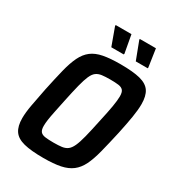

<svg xmlns="http://www.w3.org/2000/svg" viewBox="-209 -1000 1024 1128"><g transform="rotate(30 303.0 -436.5)"><path d="M262 8Q178 8 129 -4.5Q80 -17 59 -48Q38 -79 38 -133Q38 -171 47.5 -223.5Q57 -276 71 -346Q89 -431 104 -491.5Q119 -552 138.5 -592Q158 -632 188 -655Q218 -678 264.5 -687Q311 -696 380 -696Q466 -696 514.5 -683.5Q563 -671 583.5 -640Q604 -609 604 -554Q604 -516 595.5 -464Q587 -412 572 -342Q553 -257 537.5 -196.5Q522 -136 502.5 -96.5Q483 -57 453 -34Q423 -11 377.5 -1.5Q332 8 262 8ZM269 -100Q302 -100 324.5 -103Q347 -106 362.5 -117.5Q378 -129 390 -155Q402 -181 413.5 -226.5Q425 -272 440 -344Q456 -415 463.5 -459.5Q471 -504 471 -530Q471 -558 461 -570Q451 -582 429.5 -585Q408 -588 373 -588Q339 -588 316.5 -585Q294 -582 278.5 -570.5Q263 -559 251.5 -533Q240 -507 228.5 -461.5Q217 -416 202 -344Q192 -296 184.5 -260Q177 -224 173.5 -199.5Q170 -175 170 -157Q170 -130 180 -118Q190 -106 212 -103Q234 -100 269 -100ZM367 -755H283L239 -876L241 -881H347L369 -760ZM530 -755H449L403 -876L404 -881H513L531 -760Z"/></g></svg>

Font: Saira SemiCondensed SemiBold
Style: Italic
Weight: 600
Width: 4
Italic angle: -12°
Designer: Hector Gatti with collaboration of the Omnibus-Type team
Foundry: Omnibus-Type
Version: Version 1.101